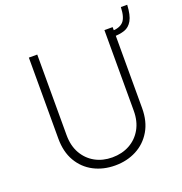

<svg xmlns="http://www.w3.org/2000/svg" viewBox="-142 -922 999 1053"><g transform="rotate(-20 357.5 -395.0)"><path d="M158 -240Q158 -178 183.5 -133Q209 -88 253 -63.5Q297 -39 353 -39Q410 -39 454.5 -63.5Q499 -88 524.5 -133Q550 -178 550 -240V-710H598V-237Q598 -160 565.5 -105Q533 -50 477.5 -21Q422 8 353 8Q284 8 228.5 -21Q173 -50 141 -105Q109 -160 109 -237V-710H158ZM583 -691Q631 -691 653.5 -714Q676 -737 678 -798H715Q712 -738 695 -708Q678 -678 649.5 -668.5Q621 -659 583 -659Z"/></g></svg>

Font: Synthetic Light
Style: Regular
Weight: 300
Designer: Santiago Orozco
Foundry: Typemade
Version: Version 2.000; ttfautohint (v1.8.4.7-5d5b)